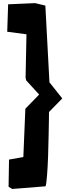

<svg xmlns="http://www.w3.org/2000/svg" viewBox="-20 -995 451 1257"><path d="M153.3 -770.5 27.3 -787.1 33.2 -966.8 210 -974.6 276.9 -958.5 303.7 -456.1 387.7 -350.6 300.8 -261.7Q300.8 -244.1 300.3 -214.6Q299.8 -185.1 298.3 -107.7Q296.9 -30.3 294.7 31.7Q292.5 93.8 288.1 151.6Q283.7 209.5 278.3 224.6L60.1 242.2L36.1 227.5L39.1 49.8L132.8 33.2L146 -283.2L236.3 -376L151.4 -468.8L147.5 -485.8Q152.3 -741.7 153.3 -770.5Z"/></svg>

Font: Noot
Style: Regular
Weight: 400
Designer: Amos Jerbi
Foundry: Amos Jerbi
Version: Version 1.000;PS 001.001;hotconv 1.0.56